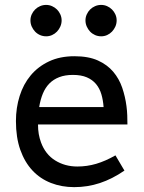

<svg xmlns="http://www.w3.org/2000/svg" viewBox="-20 -748 586 782"><path d="M276.9 -442.9Q245.1 -442.9 221.4 -433.8Q197.8 -424.8 181.2 -408Q164.6 -391.1 154.5 -366.7Q144.5 -342.3 139.6 -312H401.9Q399.9 -340.3 392.8 -364.3Q385.7 -388.2 371.1 -405.8Q356.4 -423.3 333.5 -433.1Q310.5 -442.9 276.9 -442.9ZM134.8 -241.2Q134.8 -219.7 137.9 -201.9Q141.1 -184.1 147 -168Q165 -119.1 204.8 -94.5Q244.6 -69.8 294.9 -69.8Q334.5 -69.8 371.8 -80.8Q409.2 -91.8 450.2 -115.2L486.8 -53.2Q437 -19 386.7 -2.4Q336.4 14.2 282.2 14.2Q231 14.2 187.3 -2.9Q143.6 -20 112.1 -53.7Q80.6 -87.4 62.7 -137.7Q44.9 -188 44.9 -254.9Q44.9 -309.1 60.1 -357.2Q75.2 -405.3 105.2 -441.2Q135.3 -477.1 179.7 -498Q224.1 -519 283.2 -519Q340.3 -519 378.7 -501.7Q417 -484.4 441.2 -455.8Q465.3 -427.2 477.8 -390.6Q490.2 -354 495.1 -315.9Q497.6 -297.4 498.3 -278.3Q499 -259.3 499 -241.2ZM104 -665Q104 -677.7 109.1 -689.2Q114.3 -700.7 122.8 -709.2Q131.3 -717.8 143.1 -722.9Q154.8 -728 168 -728Q180.7 -728 192.1 -722.9Q203.6 -717.8 212.2 -709.2Q220.7 -700.7 225.8 -689.2Q231 -677.7 231 -665Q231 -651.9 225.8 -640.1Q220.7 -628.4 212.2 -619.4Q203.6 -610.4 192.1 -605.2Q180.7 -600.1 168 -600.1Q154.8 -600.1 143.1 -605.2Q131.3 -610.4 122.8 -619.4Q114.3 -628.4 109.1 -640.1Q104 -651.9 104 -665ZM328.1 -665Q328.1 -677.7 333.3 -689.2Q338.4 -700.7 346.9 -709.2Q355.5 -717.8 367.2 -722.9Q378.9 -728 392.1 -728Q404.8 -728 416.3 -722.9Q427.7 -717.8 436.3 -709.2Q444.8 -700.7 450 -689.2Q455.1 -677.7 455.1 -665Q455.1 -651.9 450 -640.1Q444.8 -628.4 436.3 -619.4Q427.7 -610.4 416.3 -605.2Q404.8 -600.1 392.1 -600.1Q378.9 -600.1 367.2 -605.2Q355.5 -610.4 346.9 -619.4Q338.4 -628.4 333.3 -640.1Q328.1 -651.9 328.1 -665Z"/></svg>

Font: Twentytwelve Slab
Style: TwentytwelveSlab
Weight: 400
Designer: Domenico Catapano
Version: Version 1.00 2012